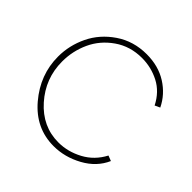

<svg xmlns="http://www.w3.org/2000/svg" viewBox="-181 -882 1056 1056"><g transform="rotate(45 347.0 -354.0)"><path d="M382 -714Q473 -714 540.5 -671.5Q608 -629 642 -559L612 -545Q576 -616 513 -648.5Q450 -681 378 -681Q287 -681 217.5 -632.5Q148 -584 114.5 -511Q81 -438 81 -357Q81 -225 169 -126Q257 -27 381 -27Q454 -27 522 -63.5Q590 -100 627 -171L658 -159Q624 -82 543.5 -38Q463 6 377 6Q237 6 141.5 -106.5Q46 -219 46 -360Q46 -447 84.5 -527Q123 -607 201.5 -660.5Q280 -714 382 -714Z"/></g></svg>

Font: Raleway-v4020 ExtraLight
Style: Regular
Weight: 275
Designer: Matt McInerney, Pablo Impallari, Rodrigo Fuenzalida
Foundry: Matt McInerney, Pablo Impallari, Rodrigo Fuenzalida
Version: Version 4.020;PS 004.020;hotconv 1.0.88;makeotf.lib2.5.64775